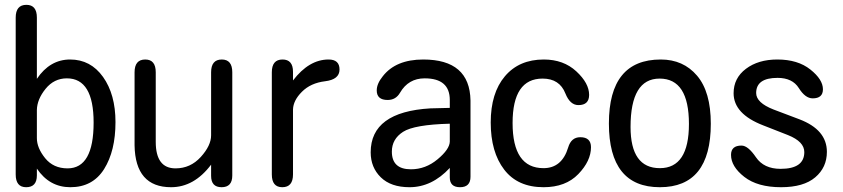

<svg xmlns="http://www.w3.org/2000/svg" viewBox="-20 -783 3540 806"><path d="M134.8 -452.1Q189.5 -533.2 274.4 -533.2Q360.4 -533.2 412.6 -460Q464.8 -386.7 464.8 -270.5Q464.8 -149.4 417 -73.2Q369.1 2.9 275.4 2.9Q187.5 2.9 134.8 -75.2V-46.9Q134.8 2.9 89.8 2.9Q45.9 2.9 45.9 -50.8V-709Q45.9 -762.7 90.8 -762.7Q134.8 -762.7 134.8 -709ZM134.8 -203.1Q134.8 -162.1 169.4 -119.1Q204.1 -76.2 263.7 -76.2Q373 -76.2 373 -268.6Q373 -454.1 260.7 -454.1Q207 -454.1 171.4 -410.2Q135.7 -366.2 134.8 -321.3Z M866.2 -91.8Q794.9 2.9 698.2 2.9Q547.9 2.9 544.9 -172.9V-479.5Q544.9 -533.2 589.8 -533.2Q633.8 -533.2 633.8 -479.5V-187.5Q633.8 -76.2 716.8 -76.2Q779.3 -76.2 822.8 -124Q866.2 -171.9 866.2 -214.8V-479.5Q866.2 -533.2 911.1 -533.2Q955.1 -533.2 955.1 -479.5V-45.9Q955.1 2.9 910.2 2.9Q866.2 2.9 866.2 -44.9Z M1210 -445.3Q1277.3 -533.2 1359.4 -533.2Q1405.3 -533.2 1405.3 -491.2Q1405.3 -449.2 1344.7 -441.9Q1284.2 -434.6 1247.6 -397.9Q1210.9 -361.3 1210 -323.2V-50.8Q1210 2.9 1165 2.9Q1121.1 2.9 1121.1 -50.8V-479.5Q1121.1 -533.2 1166 -533.2Q1210 -533.2 1210 -481.4Z M1868.2 -78.1Q1793 2.9 1699.2 2.9Q1621.1 2.9 1578.6 -38.6Q1536.1 -80.1 1536.1 -143.6Q1536.1 -313.5 1787.1 -328.1L1868.2 -330.1V-363.3Q1868.2 -454.1 1762.7 -454.1Q1694.3 -454.1 1659.2 -393.6Q1641.6 -363.3 1607.4 -363.3Q1561.5 -363.3 1561.5 -403.3Q1561.5 -431.6 1586.9 -462.9Q1641.6 -533.2 1756.8 -533.2Q1952.1 -533.2 1955.1 -361.3V-41Q1955.1 2.9 1911.1 2.9Q1868.2 2.9 1868.2 -38.1ZM1868.2 -263.7Q1718.8 -259.8 1671.9 -229.5Q1625 -199.2 1625 -146.5Q1625 -72.3 1705.1 -72.3Q1766.6 -72.3 1816.9 -114.3Q1867.2 -156.2 1868.2 -188.5Z M2262.7 -533.2Q2345.7 -533.2 2399.4 -483.4Q2453.1 -433.6 2453.1 -384.8Q2453.1 -341.8 2408.2 -341.8Q2373 -341.8 2353.5 -390.6Q2329.1 -453.1 2257.8 -453.1Q2131.8 -453.1 2131.8 -266.6Q2131.8 -77.1 2261.7 -77.1Q2338.9 -77.1 2365.2 -164.1Q2377.9 -207 2416 -207Q2460.9 -207 2460.9 -165Q2460.9 -107.4 2407.7 -52.2Q2354.5 2.9 2261.7 2.9Q2153.3 2.9 2096.7 -70.8Q2040 -144.5 2040 -268.6Q2040 -392.6 2099.6 -462.9Q2159.2 -533.2 2262.7 -533.2Z M2753.9 -533.2Q2848.6 -533.2 2906.2 -465.3Q2963.9 -397.5 2963.9 -263.7Q2963.9 2.9 2750 2.9Q2536.1 2.9 2536.1 -264.6Q2536.1 -533.2 2753.9 -533.2ZM2749 -453.1Q2627 -453.1 2627 -250Q2627 -77.1 2750 -77.1Q2872.1 -77.1 2872.1 -262.7Q2872.1 -453.1 2749 -453.1Z M3451.2 -145.5Q3451.2 -80.1 3402.3 -38.6Q3353.5 2.9 3258.8 2.9Q3160.2 2.9 3104.5 -40.5Q3048.8 -84 3048.8 -132.8Q3048.8 -171.9 3092.8 -171.9Q3120.1 -171.9 3153.3 -123Q3186.5 -74.2 3256.8 -74.2Q3356.4 -74.2 3356.4 -144.5Q3356.4 -188.5 3288.1 -215.8L3183.6 -256.8Q3059.6 -304.7 3059.6 -391.6Q3059.6 -455.1 3111.3 -494.1Q3163.1 -533.2 3243.2 -533.2Q3329.1 -533.2 3381.8 -491.2Q3434.6 -449.2 3434.6 -408.2Q3434.6 -370.1 3391.6 -370.1Q3360.4 -370.1 3333.5 -413.1Q3306.6 -456.1 3244.1 -456.1Q3154.3 -456.1 3154.3 -392.6Q3154.3 -351.6 3227.5 -323.2L3335.9 -282.2Q3451.2 -238.3 3451.2 -145.5Z"/></svg>

Font: MotoyaLMaru
Style: W3 mono
Weight: 400
Version: Version 1.01